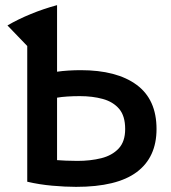

<svg xmlns="http://www.w3.org/2000/svg" viewBox="-20 -721 666 747"><path d="M276 6Q234 6 183.5 1.5Q133 -3 86 -14V-542L9 -622Q50 -646 100 -666.5Q150 -687 202 -701V-442Q222 -445 246.5 -446.5Q271 -448 294 -448Q434 -448 511.5 -391Q589 -334 589 -219Q589 -109 512 -51.5Q435 6 276 6ZM281 -95Q332 -95 374 -105.5Q416 -116 441.5 -143Q467 -170 467 -219Q467 -270 443.5 -297.5Q420 -325 380 -336Q340 -347 291 -347Q265 -347 242 -345.5Q219 -344 202 -341V-98Q217 -97 236 -96Q255 -95 281 -95Z"/></svg>

Font: Ubuntu Sans SemiBold
Style: Regular
Weight: 600
Designer: Dalton Maag Ltd
Foundry: Dalton Maag Ltd
Version: Version 1.006; ttfautohint (v1.8.4.7-5d5b)